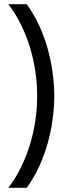

<svg xmlns="http://www.w3.org/2000/svg" viewBox="-20 -740 340 920"><path d="M20 160Q56 113 82 59Q108 5 125 -52Q142 -109 150 -167Q158 -225 158 -280Q158 -335 150 -393Q142 -451 125 -508Q108 -565 82 -619Q56 -673 20 -720H108Q142 -673 167 -619Q192 -565 208 -508Q224 -451 232 -393Q240 -335 240 -280Q240 -225 232 -167Q224 -109 208 -52Q192 5 167 59Q142 113 108 160Z"/></svg>

Font: CyStack Display
Style: Regular
Weight: 400
Designer: Weizhong Zhang
Foundry: 本地遙控
Version: Version 1.000;Glyphs 3.1.2 (3151)